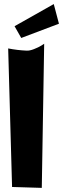

<svg xmlns="http://www.w3.org/2000/svg" viewBox="-20 -910 309 940"><path d="M84 -724.1 51.3 -781.7 243.2 -890.1 268.6 -793.9ZM39.1 5.4 20 -672.9Q64.9 -664.1 109.9 -662.1Q125 -661.1 146.7 -669.7Q168.5 -678.2 182.6 -687L196.3 -695.8L184.6 9.8Z"/></svg>

Font: Some Time Later
Style: Regular
Weight: 400
Version: Version 003.300